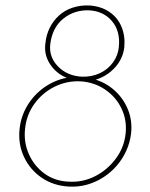

<svg xmlns="http://www.w3.org/2000/svg" viewBox="-20 -679 552 706"><path d="M52 -205Q57 -252 81 -291.5Q105 -331 142.5 -357.5Q180 -384 225 -393Q186 -409 163.5 -444Q141 -479 147 -520Q150 -551 163 -577Q176 -603 197 -622Q218 -641 246 -650.5Q274 -660 308 -659Q352 -656 382.5 -635Q413 -614 427 -580Q441 -546 437 -505Q432 -463 403 -431Q374 -399 332 -386Q373 -373 404 -344Q435 -315 451 -275Q467 -235 462 -188Q458 -155 444.5 -125Q431 -95 409.5 -70Q388 -45 360 -27Q332 -9 300 0Q268 9 233 7Q177 4 134 -25Q91 -54 68.5 -101.5Q46 -149 52 -205ZM72 -204Q67 -155 86.5 -111.5Q106 -68 144 -40.5Q182 -13 233 -11Q285 -8 330.5 -31.5Q376 -55 406.5 -96.5Q437 -138 442 -189Q447 -238 426.5 -280.5Q406 -323 366 -350Q326 -377 275 -380Q224 -382 179.5 -359.5Q135 -337 106 -296.5Q77 -256 72 -204ZM165 -518Q159 -470 193 -435Q227 -400 281 -397Q318 -396 347.5 -410Q377 -424 395.5 -449.5Q414 -475 417 -506Q423 -564 392 -601Q361 -638 308 -641Q254 -643 213.5 -611Q173 -579 165 -518Z"/></svg>

Font: Josefin Sans Thin Thin
Style: Italic
Weight: 250
Italic angle: -7°
Version: Version 2.000